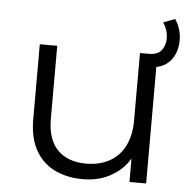

<svg xmlns="http://www.w3.org/2000/svg" viewBox="-50 -725 772 779"><g transform="rotate(5 336.0 -335.0)"><path d="M316 5Q249 5 199 -20Q149 -45 121.5 -95Q94 -145 94 -220V-525H165V-228Q165 -144 206.5 -101.5Q248 -59 323 -59Q378 -59 418.5 -81.5Q459 -104 480.5 -147Q502 -190 502 -250V-525H573V0H505V-96Q481 -54 438 -28Q386 5 316 5ZM524 -471V-525H539Q574 -525 589.5 -545Q605 -565 605 -593Q605 -612 599.5 -628Q594 -644 585 -657L632 -675Q644 -658 651 -636.5Q658 -615 658 -591Q658 -538 628 -504.5Q598 -471 539 -471Z"/></g></svg>

Font: Modern
Style: Small
Weight: 400
Designer: Julieta Ulanovsky
Foundry: Julieta Ulanovsky
Version: Version 8.000